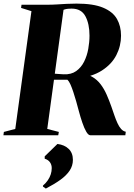

<svg xmlns="http://www.w3.org/2000/svg" viewBox="-42 -770 764 1093"><path d="M-22.5 0 -20 -19 45 -36 137 -706.5 78 -725 80.5 -743H224.5Q256 -743 282.8 -744.8Q309.5 -746.5 336.2 -748Q363 -749.5 393.5 -749.5Q490 -749.5 545.2 -726.2Q600.5 -703 623.8 -662Q647 -621 647 -567Q647 -508.5 620.5 -456.5Q594 -404.5 537.5 -368.2Q481 -332 390 -322L412 -353Q453 -350 482 -333.2Q511 -316.5 531 -290Q551 -263.5 565.2 -231Q579.5 -198.5 591.5 -164.5Q600.5 -138.5 609 -113.8Q617.5 -89 626.8 -68.8Q636 -48.5 647.5 -35.8Q659 -23 674 -20L671.5 0H472.5Q461 0 449.2 -20Q437.5 -40 426.8 -71.5Q416 -103 407 -137Q399.5 -165.5 391.5 -193.8Q383.5 -222 375.2 -246.8Q367 -271.5 358.8 -289.8Q350.5 -308 342 -316Q328 -316 316.5 -316Q305 -316 295.2 -316Q285.5 -316 276.8 -316Q268 -316 259.5 -316L264 -351Q269.5 -350.5 275.8 -350Q282 -349.5 289.2 -349Q296.5 -348.5 304.2 -348Q312 -347.5 320 -347Q363 -345 391.5 -365.2Q420 -385.5 436.8 -419Q453.5 -452.5 460.5 -491.8Q467.5 -531 467.5 -567Q467.5 -634 444.2 -677.5Q421 -721 365.5 -721Q355 -721 345 -720Q335 -719 326.5 -716.5Q318 -714 311.5 -710L322 -731.5L227 -36L293 -19L289.5 0ZM202.5 292V286.5Q219.5 272 230.5 255.8Q241.5 239.5 247 222.2Q252.5 205 252.5 187Q252.5 168 242.5 153.8Q232.5 139.5 212.5 133.5V120L285 49.5Q325.5 54.5 349.2 77.8Q373 101 373 140Q373 173.5 354.5 201.2Q336 229 301.5 253.8Q267 278.5 219 303.5Z"/></svg>

Font: Merriweather 144pt Black
Style: Italic
Weight: 900
Italic angle: -7.8°
Version: Version 2.101